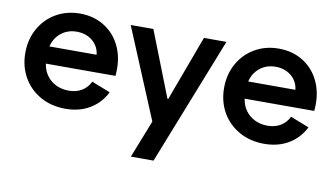

<svg xmlns="http://www.w3.org/2000/svg" viewBox="-74 -683 1847 1059"><g transform="rotate(10 850.0 -153.5)"><path d="M36.1 -252Q36.1 -328.1 70.1 -388.7Q104 -449.2 163.3 -483.4Q222.7 -517.6 296.9 -517.6Q370.6 -517.6 428.2 -483.6Q485.8 -449.7 517.8 -389.4Q549.8 -329.1 549.8 -252.9Q549.8 -225.6 547.9 -212.9H158.2Q163.6 -175.3 184.1 -147Q204.6 -118.7 236.6 -103.3Q268.6 -87.9 307.6 -87.9Q350.1 -87.9 380.9 -106.7Q411.6 -125.5 427.7 -159.2L532.2 -118.2Q501.5 -56.2 443.4 -21.2Q385.3 13.7 306.6 13.7Q228 13.7 166.5 -20.8Q105 -55.2 70.6 -115.7Q36.1 -176.3 36.1 -252ZM425.3 -309.6Q422.4 -339.8 405.3 -364Q388.2 -388.2 360.1 -402.1Q332 -416 296.9 -416Q246.1 -416 209.5 -387.2Q172.9 -358.4 161.1 -309.6Z M582 -503.9H709L852.1 -138.7H856.9L992.2 -503.9H1118.2L835.9 210.9H709L792 0Z M1149.4 -252Q1149.4 -328.1 1183.3 -388.7Q1217.3 -449.2 1276.6 -483.4Q1335.9 -517.6 1410.2 -517.6Q1483.9 -517.6 1541.5 -483.6Q1599.1 -449.7 1631.1 -389.4Q1663.1 -329.1 1663.1 -252.9Q1663.1 -225.6 1661.1 -212.9H1271.5Q1276.9 -175.3 1297.4 -147Q1317.9 -118.7 1349.9 -103.3Q1381.8 -87.9 1420.9 -87.9Q1463.4 -87.9 1494.1 -106.7Q1524.9 -125.5 1541 -159.2L1645.5 -118.2Q1614.7 -56.2 1556.6 -21.2Q1498.5 13.7 1419.9 13.7Q1341.3 13.7 1279.8 -20.8Q1218.3 -55.2 1183.8 -115.7Q1149.4 -176.3 1149.4 -252ZM1538.6 -309.6Q1535.6 -339.8 1518.6 -364Q1501.5 -388.2 1473.4 -402.1Q1445.3 -416 1410.2 -416Q1359.4 -416 1322.8 -387.2Q1286.1 -358.4 1274.4 -309.6Z"/></g></svg>

Font: Wanted Sans SemiBold
Style: Regular
Weight: 600
Designer: Original Design by Kil Hyung-jin and Kang Hanbin, Wanted Lab, Inc; Hangeul from Source Han Sans by Jang Soo-young and Ka
Foundry: Wanted Lab, Inc.
Version: Version 1.003